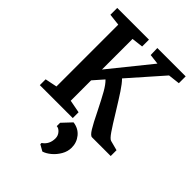

<svg xmlns="http://www.w3.org/2000/svg" viewBox="-300 -888 1331 1331"><g transform="rotate(45 366.0 -222.5)"><path d="M37 0ZM125 -75V-681L38 -691V-758H349V-691L265 -681V-381L508 -682L433 -691L431 -758H709V-691L623 -681L407 -436Q432 -411 463 -364Q494 -317 542 -239Q590 -160 617.5 -120Q645 -80 660 -76L732 -57V0H548Q532 -1 509 -38.5Q486 -76 448 -154Q407 -236 381.5 -281Q356 -326 331 -350L265 -275V-75L360 -57V0H37V-57ZM500 150Q500 188 480 222.5Q460 257 431 281Q402 305 375 313L329 287V275Q375 244 375 184Q375 158 357.5 138Q340 118 321 118V85L385 17Q438 24 469 62Q500 100 500 150Z"/></g></svg>

Font: Martel ExtraBold
Style: Regular
Weight: 800
Designer: Dan Reynolds
Foundry: Dan Reynolds
Version: Version 1.001; ttfautohint (v1.1) -l 5 -r 5 -G 72 -x 0 -D la